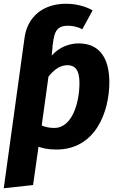

<svg xmlns="http://www.w3.org/2000/svg" viewBox="-26 -779 628 1022"><path d="M393 -548C344 -548 290 -529 249 -483L254 -530H253L259 -570C267 -621 288 -642 334 -642C356 -642 385 -638 412 -623L467 -724C431 -744 382 -759 326 -759C194 -759 119 -681 105 -580L98 -530L-6 223L150 206L179 2C201 10 230 17 274 17C485 17 556 -188 556 -341C556 -473 501 -548 393 -548ZM263 -98C236 -98 216 -103 196 -111L232 -371C262 -409 295 -432 333 -432C369 -432 397 -412 397 -338C397 -238 361 -98 263 -98Z"/></svg>

Font: Fira Sans
Style: Bold Italic
Weight: 700
Italic angle: -8°
Designer: bBox Type GmbH & Carrois Corporate GbR & Edenspiekermann AG
Foundry: bBox Type GmbH & Carrois Corporate GbR & Edenspiekermann AG
Version: Version 4.301;PS 004.301;hotconv 1.0.88;makeotf.lib2.5.64775